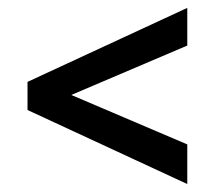

<svg xmlns="http://www.w3.org/2000/svg" viewBox="-20 -568 540 480"><path d="M448.2 -107.9V-207L158.2 -330.6L448.2 -454.1V-548.3L48.8 -363.3V-293Z"/></svg>

Font: Roboto Flex
Style: Regular
Weight: 400
Designer: Berlow after Robertson
Foundry: Google
Version: Version 3.200;gftools[0.9.32]